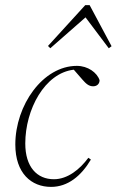

<svg xmlns="http://www.w3.org/2000/svg" viewBox="-20 -720 457 752"><path d="M180 12C246 12 298 -31 336 -95L326 -102C293 -57 245 -18 191 -18C125 -18 79 -66 79 -158C79 -291 155 -434 269 -447L303 -408C317 -392 328 -382 345 -382C358 -382 370 -390 370 -406C360 -436 324 -462 281 -462C148 -462 40 -308 40 -154C40 -41 103 12 180 12ZM406 -531 417 -539 331 -700H314L168 -540L177 -531L315 -652Z"/></svg>

Font: Source Serif 4 Display Light
Style: Italic
Weight: 300
Italic angle: -12°
Designer: Frank Grießhammer
Foundry: Adobe Systems Incorporated
Version: Version 4.004;hotconv 1.0.117;makeotfexe 2.5.65602